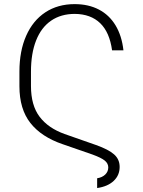

<svg xmlns="http://www.w3.org/2000/svg" viewBox="-20 -737 700 941"><path d="M510.7 83Q510.3 63.5 493.2 49.8Q476.1 36.1 433.6 20.5L287.1 -30.3Q182.6 -65.9 128.9 -134.3Q75.2 -202.6 75.2 -314.5V-385.7Q75.2 -486.8 108.2 -561.5Q141.1 -636.2 202.1 -676.5Q263.2 -716.8 345.7 -716.8Q413.6 -716.8 464.6 -690.2Q515.6 -663.6 546.4 -612.5Q577.1 -561.5 585 -490.2H529.3Q517.1 -579.1 470.9 -623.5Q424.8 -668 346.7 -668.9Q278.8 -668.9 230.5 -635.7Q182.1 -602.5 157 -538.8Q131.8 -475.1 131.8 -385.7V-315.4Q131.8 -220.7 174.1 -164.8Q216.3 -108.9 296.9 -80.1L450.2 -26.4Q512.2 -4.4 539.3 19.8Q566.4 43.9 566.4 81.1Q566.4 122.1 537.1 149.7Q507.8 177.2 456.1 184.6V136.7Q481 132.8 495.8 118.4Q510.7 104 510.7 83Z"/></svg>

Font: Pretendard GOV ExtraLight
Style: Regular
Weight: 200
Designer: Base glyphs from Inter by Rasmus Andersson; Hangeul glyphs from Noto Sans CJK(Source Han Sans) by Jang Soo-young and Kan
Foundry: Kil Hyung-jin
Version: Version 1.309